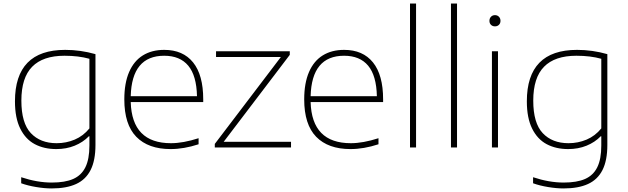

<svg xmlns="http://www.w3.org/2000/svg" viewBox="-20 -828 3528 1078"><path d="M99 201V167Q189 197 271 197Q345 197 391 176.8Q437 156.5 459.5 111Q482 65.5 482 -11V-63H479Q446 -29 399.2 -10Q352.5 9 296 9Q227.5 9 175.5 -18.5Q123.5 -46 93.8 -105.8Q64 -165.5 64 -259Q64 -548 346 -548Q432 -548 516 -524V-14Q516 72.5 488.8 126.5Q461.5 180.5 407.2 205.2Q353 230 270 230Q230.5 230 183.5 222.2Q136.5 214.5 99 201ZM482 -107V-498Q421 -515 342 -515Q221 -515 160.5 -453.2Q100 -391.5 100 -263Q100 -137 153.2 -80.5Q206.5 -24 298 -24Q351.5 -24 399.5 -44.2Q447.5 -64.5 482 -107Z M1121 -255H714Q720.5 -24 940 -24Q1008 -24 1095 -52V-18Q1012.5 9 938 9Q812.5 9 745.2 -60Q678 -129 678 -270Q678 -361.5 705 -423.8Q732 -486 782.2 -517Q832.5 -548 902 -548Q1007.5 -548 1064.2 -477.5Q1121 -407 1121 -270ZM714 -288H1086Q1083.5 -403.5 1037 -459.2Q990.5 -515 902 -515Q720 -515 714 -288Z M1236 -32H1614V0H1186V-20L1557 -508H1193V-540H1607V-520Z M2131 -255H1724Q1730.5 -24 1950 -24Q2018 -24 2105 -52V-18Q2022.5 9 1948 9Q1822.5 9 1755.2 -60Q1688 -129 1688 -270Q1688 -361.5 1715 -423.8Q1742 -486 1792.2 -517Q1842.5 -548 1912 -548Q2017.5 -548 2074.2 -477.5Q2131 -407 2131 -270ZM1724 -288H2096Q2093.5 -403.5 2047 -459.2Q2000.5 -515 1912 -515Q1730 -515 1724 -288Z M2282 0V-808H2316V0Z M2512 0V-808H2546V0Z M2742 0V-540H2776V0ZM2728 -711Q2728 -725 2736.8 -734Q2745.5 -743 2759 -743Q2772.5 -743 2781.2 -734Q2790 -725 2790 -711Q2790 -697 2781.2 -688.5Q2772.5 -680 2759 -680Q2745.5 -680 2736.8 -688.5Q2728 -697 2728 -711Z M2973 201V167Q3063 197 3145 197Q3219 197 3265 176.8Q3311 156.5 3333.5 111Q3356 65.5 3356 -11V-63H3353Q3320 -29 3273.2 -10Q3226.5 9 3170 9Q3101.5 9 3049.5 -18.5Q2997.5 -46 2967.8 -105.8Q2938 -165.5 2938 -259Q2938 -548 3220 -548Q3306 -548 3390 -524V-14Q3390 72.5 3362.8 126.5Q3335.5 180.5 3281.2 205.2Q3227 230 3144 230Q3104.5 230 3057.5 222.2Q3010.5 214.5 2973 201ZM3356 -107V-498Q3295 -515 3216 -515Q3095 -515 3034.5 -453.2Q2974 -391.5 2974 -263Q2974 -137 3027.2 -80.5Q3080.5 -24 3172 -24Q3225.5 -24 3273.5 -44.2Q3321.5 -64.5 3356 -107Z"/></svg>

Font: Encode Sans Expanded Thin
Style: Regular
Weight: 250
Width: 7
Designer: Multiple Designers
Foundry: Impallari Type
Version: Version 2.000